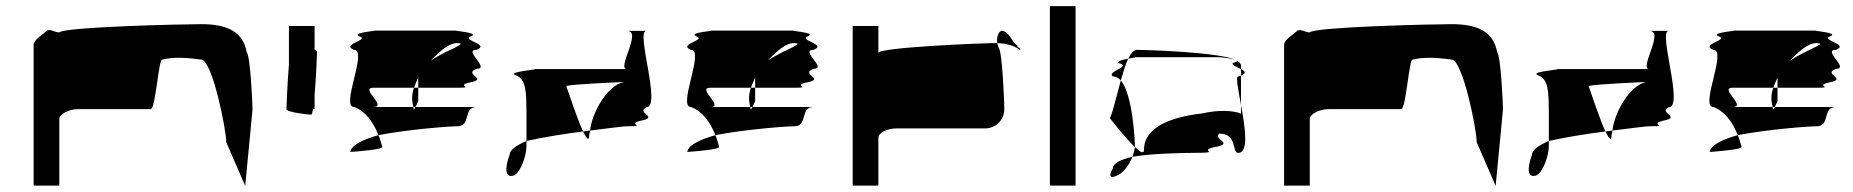

<svg xmlns="http://www.w3.org/2000/svg" viewBox="-20 -795 6061 628"><path d="M90 -188H174V-406C174 -421 204 -438 235 -438H473C489 -438 499 -607 511 -600C542 -608 582 -608 638 -600C674 -600 720 -372 720 -330L782 -187L806 -437C806 -454 799 -612 787 -624C775 -692 722 -716 638 -716C579 -716 188 -707 174 -689C157 -689 142 -704 130 -692C118 -680 90 -665 90 -648Z M917 -438C917 -428 987 -420 998 -420C1000 -420 1002 -427 1004 -438H1009V-484C1014 -542 1017 -620 1017 -626C1017 -628 1014 -630 1009 -632V-710H925V-583C920 -525 917 -444 917 -438Z M1126 -298C1140 -299 1240 -306 1230 -316C1226 -329 1223 -341 1218 -353C1169 -339 1129 -321 1126 -298ZM1138 -445C1093 -445 1184 -632 1138 -632C1093 -650 1190 -664 1156 -676C1123 -689 1229 -695 1201 -695H1476C1448 -695 1554 -689 1520 -676C1487 -664 1585 -650 1539 -632C1493 -632 1585 -570 1539 -570C1493 -552 1578 -538 1520 -526C1463 -514 1539 -508 1476 -508H1348V-541C1343 -530 1338 -519 1334 -508H1201C1155 -508 1249 -445 1201 -445H1332C1333 -433 1335 -437 1339 -445H1539C1493 -445 1522 -382 1476 -382C1450 -382 1317 -372 1218 -353C1200 -398 1174 -432 1138 -445ZM1328 -474C1328 -460 1331 -451 1332 -445H1339C1343 -453 1348 -464 1348 -464V-508H1334C1330 -496 1328 -485 1328 -474ZM1389 -597C1447 -635 1516 -654 1474 -654C1449 -654 1421 -630 1389 -597Z M1647 -289C1629 -241 1633 -210 1663 -222C1684 -235 1702 -286 1702 -318V-334C1670 -320 1647 -305 1647 -289ZM1664 -550C1640 -563 1778 -569 1714 -569H2031C1995 -569 2082 -694 2031 -694H2094C2058 -694 2145 -444 2094 -444C2058 -426 2139 -412 2075 -400C2027 -388 2100 -382 2031 -382C2019 -382 1983 -377 1910 -368C1916 -426 1966 -516 2021 -527C1993 -525 1870 -521 1832 -514C1846 -473 1870 -402 1887 -365C1823 -357 1757 -346 1702 -334V-430C1701 -490 1703 -538 1664 -550ZM1822 -509V-512C1821 -511 1821 -510 1822 -509ZM1887 -365C1899 -341 1907 -332 1907 -352C1907 -357 1910 -362 1910 -368C1904 -367 1893 -366 1887 -365Z M2228 -298C2242 -299 2342 -306 2332 -316C2328 -329 2325 -341 2320 -353C2271 -339 2231 -321 2228 -298ZM2240 -445C2195 -445 2286 -632 2240 -632C2195 -650 2292 -664 2258 -676C2225 -689 2331 -695 2303 -695H2578C2550 -695 2656 -689 2622 -676C2589 -664 2687 -650 2641 -632C2595 -632 2687 -570 2641 -570C2595 -552 2680 -538 2622 -526C2565 -514 2641 -508 2578 -508H2450V-541C2445 -530 2440 -519 2436 -508H2303C2257 -508 2351 -445 2303 -445H2434C2435 -433 2437 -437 2441 -445H2641C2595 -445 2624 -382 2578 -382C2552 -382 2419 -372 2320 -353C2302 -398 2276 -432 2240 -445ZM2430 -474C2430 -460 2433 -451 2434 -445H2441C2445 -453 2450 -464 2450 -464V-508H2436C2432 -496 2430 -485 2430 -474ZM2491 -597C2549 -635 2618 -654 2576 -654C2551 -654 2523 -630 2491 -597Z M2769 -188H2853V-344C2853 -360 2880 -375 2912 -375H3202C3237 -375 3265 -403 3265 -438C3265 -454 3259 -627 3246 -640C3244 -645 3243 -650 3242 -654H3224C3196 -654 2853 -640 2853 -622V-710H2769ZM3242 -654C3238 -678 3249 -694 3256 -694C3280 -694 3288 -660 3307 -646C3307 -638 3322 -638 3316 -632C3295 -647 3270 -653 3242 -654Z M3414 -188H3498V-775H3414Z M3610 -409C3610 -409 3659 -345 3692 -314V-318C3692 -335 3685 -486 3646 -532C3631 -478 3618 -420 3610 -409ZM3620 -244C3603 -216 3614 -210 3636 -222C3655 -231 3674 -256 3684 -282C3649 -274 3620 -262 3620 -244ZM3620 -545C3597 -562 3687 -577 3638 -589C3633 -595 3653 -600 3670 -603C3661 -584 3654 -559 3646 -532C3639 -540 3629 -545 3620 -545ZM3670 -603C3689 -607 3705 -608 3682 -608H3968C3965 -608 4007 -605 4021 -599C3968 -625 3720 -632 3700 -632C3689 -632 3679 -621 3670 -603ZM3684 -282C3688 -293 3691 -304 3692 -314C3710 -297 3722 -290 3722 -306C3722 -377 3806 -412 3912 -424C3963 -436 4017 -434 4039 -423V-452C4052 -381 4066 -295 4030 -295C4008 -295 4029 -358 3968 -358C3945 -340 4023 -325 3949 -313C3898 -301 3983 -295 3880 -295C3856 -295 3740 -293 3684 -282ZM4012 -589C4007 -583 4026 -576 4039 -569V-580C4039 -587 4034 -592 4025 -597C4028 -595 4025 -592 4012 -589ZM4021 -599C4023 -598 4024 -598 4025 -597C4024 -598 4022 -598 4021 -599ZM4030 -545C4021 -545 4030 -502 4039 -452V-548ZM4039 -548V-569C4052 -562 4059 -556 4039 -548Z M4180 -188H4264V-406C4264 -421 4294 -438 4325 -438H4563C4579 -438 4589 -607 4601 -600C4632 -608 4672 -608 4728 -600C4764 -600 4810 -372 4810 -330L4872 -187L4896 -437C4896 -454 4889 -612 4877 -624C4865 -692 4812 -716 4728 -716C4669 -716 4278 -707 4264 -689C4247 -689 4232 -704 4220 -692C4208 -680 4180 -665 4180 -648Z M4991 -289C4973 -241 4977 -210 5007 -222C5028 -235 5046 -286 5046 -318V-334C5014 -320 4991 -305 4991 -289ZM5008 -550C4984 -563 5122 -569 5058 -569H5375C5339 -569 5426 -694 5375 -694H5438C5402 -694 5489 -444 5438 -444C5402 -426 5483 -412 5419 -400C5371 -388 5444 -382 5375 -382C5363 -382 5327 -377 5254 -368C5260 -426 5310 -516 5365 -527C5337 -525 5214 -521 5176 -514C5190 -473 5214 -402 5231 -365C5167 -357 5101 -346 5046 -334V-430C5045 -490 5047 -538 5008 -550ZM5166 -509V-512C5165 -511 5165 -510 5166 -509ZM5231 -365C5243 -341 5251 -332 5251 -352C5251 -357 5254 -362 5254 -368C5248 -367 5237 -366 5231 -365Z M5572 -298C5586 -299 5686 -306 5676 -316C5672 -329 5669 -341 5664 -353C5615 -339 5575 -321 5572 -298ZM5584 -445C5539 -445 5630 -632 5584 -632C5539 -650 5636 -664 5602 -676C5569 -689 5675 -695 5647 -695H5922C5894 -695 6000 -689 5966 -676C5933 -664 6031 -650 5985 -632C5939 -632 6031 -570 5985 -570C5939 -552 6024 -538 5966 -526C5909 -514 5985 -508 5922 -508H5794V-541C5789 -530 5784 -519 5780 -508H5647C5601 -508 5695 -445 5647 -445H5778C5779 -433 5781 -437 5785 -445H5985C5939 -445 5968 -382 5922 -382C5896 -382 5763 -372 5664 -353C5646 -398 5620 -432 5584 -445ZM5774 -474C5774 -460 5777 -451 5778 -445H5785C5789 -453 5794 -464 5794 -464V-508H5780C5776 -496 5774 -485 5774 -474ZM5835 -597C5893 -635 5962 -654 5920 -654C5895 -654 5867 -630 5835 -597Z"/></svg>

Font: bitstorm
Style: ultext
Weight: 400
Version: Version 0.2